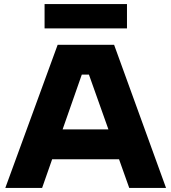

<svg xmlns="http://www.w3.org/2000/svg" viewBox="-20 -919 837 939"><path d="M198 -899H601V-780H198ZM415 -554H380L186 0H6L262 -700H538L792 0H612ZM193 -286H601V-140H193Z"/></svg>

Font: Albert Sans Black
Style: Regular
Weight: 900
Designer: Andreas Rasmussen
Foundry: a.Foundry
Version: Version 1.025